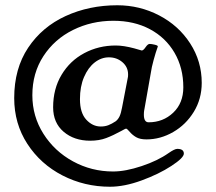

<svg xmlns="http://www.w3.org/2000/svg" viewBox="-20 -557 821 730"><path d="M34 -184Q34 -296 87 -375.5Q140 -455 229.5 -496Q319 -537 426 -537Q511 -537 585 -498.5Q659 -460 703 -392Q747 -324 747 -242Q747 -181 717 -132Q687 -83 638.5 -55Q590 -27 537 -27Q512 -27 497.5 -35.5Q483 -44 473 -56Q463 -68 459 -68Q457 -68 441 -59Q410 -42 383.5 -32Q357 -22 323 -22Q262 -22 222 -56Q182 -90 182 -149Q182 -219 214 -272.5Q246 -326 300.5 -355Q355 -384 420 -384Q450 -384 491 -373Q499 -371 506.5 -368.5Q514 -366 519 -365Q525 -365 533.5 -377.5Q542 -390 549 -390Q556 -390 568.5 -387Q581 -384 580 -380Q572 -358 564 -328.5Q556 -299 554 -283L530 -147Q529 -142 528 -136Q527 -130 527 -121Q527 -92 545 -92Q600 -92 638.5 -128.5Q677 -165 677 -225Q677 -299 643.5 -356.5Q610 -414 550 -446Q490 -478 411 -478Q328 -478 257.5 -443Q187 -408 145 -343.5Q103 -279 103 -195Q103 -115 145 -48.5Q187 18 257.5 56.5Q328 95 410 95Q457 95 518.5 74.5Q580 54 621 25Q644 9 654 9Q679 9 679 27Q679 43 631.5 74Q584 105 518.5 129Q453 153 398 153Q301 153 217.5 110Q134 67 84 -10Q34 -87 34 -184ZM420 -96Q429 -103 434.5 -114.5Q440 -126 444 -148L466 -262Q467 -265 467 -274Q467 -302 445.5 -320.5Q424 -339 394 -339Q365 -339 340 -319.5Q315 -300 299.5 -264Q284 -228 284 -180Q284 -128 308 -102Q332 -76 363 -76Q379 -76 392 -81Q405 -86 420 -96Z"/></svg>

Font: EB Garamond
Style: Bold
Weight: 700
Designer: Georg Duffner and Octavio Pardo
Foundry: Georg Duffner
Version: Version 1.000; ttfautohint (v1.6)